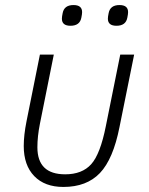

<svg xmlns="http://www.w3.org/2000/svg" viewBox="-20 -728 588 760"><path d="M259 -626Q225 -626 225 -654Q225 -662 228 -676Q234 -708 271 -708Q305 -708 305 -680Q305 -672 302 -658Q296 -626 259 -626ZM441 -626Q407 -626 407 -654Q407 -662 410 -676Q416 -708 453 -708Q487 -708 487 -680Q487 -672 484 -658Q478 -626 441 -626ZM193 -512 138 -238Q128 -188 128 -145Q128 -38 238 -38Q305 -38 341 -78Q377 -118 399 -229L456 -512H511L453 -225Q428 -98 375.5 -43Q323 12 231 12Q157 12 115.5 -31Q74 -74 74 -150Q74 -193 85 -248L138 -512Z"/></svg>

Font: IBM Plex Sans Light
Style: Italic
Weight: 300
Italic angle: -11.31°
Designer: Mike Abbink, Paul van der Laan, Pieter van Rosmalen
Foundry: Bold Monday
Version: Version 3.0